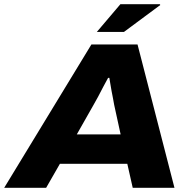

<svg xmlns="http://www.w3.org/2000/svg" viewBox="-54 -900 914 920"><path d="M-34 0 384 -687H605L782 0H582L556 -115H233L167 0ZM314 -256H524L493 -398Q491 -411 487.5 -428.5Q484 -446 480.5 -464.5Q477 -483 474.5 -499.5Q472 -516 470 -527H464Q453 -508 440.5 -483.5Q428 -459 416 -436.5Q404 -414 394 -397ZM410 -747 523 -880H712L714 -876L540 -747Z"/></svg>

Font: Archivo SemiExpanded ExtraBold
Style: Italic
Weight: 800
Width: 6
Italic angle: -10°
Designer: Hector Gatti
Foundry: Omnibus-Type
Version: Version 2.001